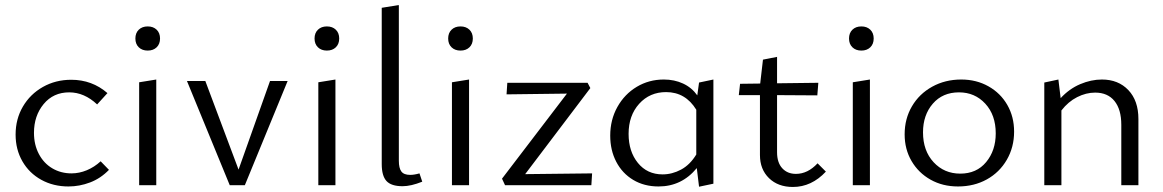

<svg xmlns="http://www.w3.org/2000/svg" viewBox="-20 -736 4622 763"><path d="M42 -201Q42 -263 71 -312.5Q100 -362 150.5 -390.5Q201 -419 263 -419Q346 -419 407 -366L366 -321Q315 -369 255 -369Q192 -369 153.5 -322.5Q115 -276 115 -208Q115 -161 134.5 -124Q154 -87 188 -67Q222 -47 264 -47Q295 -47 325 -59.5Q355 -72 380 -95L413 -61Q380 -27 338 -11Q296 5 252 5Q192 5 144 -21.5Q96 -48 69 -95Q42 -142 42 -201Z M518 -583Q518 -605 531.5 -618Q545 -631 567 -631Q589 -631 602.5 -618Q616 -605 616 -583Q616 -561 602.5 -548Q589 -535 567 -535Q545 -535 531.5 -548Q518 -561 518 -583ZM533 -409 601 -420V0H533Z M1123 -414 953 0H893L723 -414H796L928 -62L1053 -414Z M1230 -583Q1230 -605 1243.5 -618Q1257 -631 1279 -631Q1301 -631 1314.5 -618Q1328 -605 1328 -583Q1328 -561 1314.5 -548Q1301 -535 1279 -535Q1257 -535 1243.5 -548Q1230 -561 1230 -583ZM1245 -409 1313 -420V0H1245Z M1497 -84V-705L1565 -716V-97Q1565 -68 1575 -54.5Q1585 -41 1610 -41Q1626 -41 1647 -47L1658 -14Q1613 4 1580 4Q1535 4 1516 -16.5Q1497 -37 1497 -84Z M1761 -583Q1761 -605 1774.5 -618Q1788 -631 1810 -631Q1832 -631 1845.5 -618Q1859 -605 1859 -583Q1859 -561 1845.5 -548Q1832 -535 1810 -535Q1788 -535 1774.5 -548Q1761 -561 1761 -583ZM1776 -409 1844 -420V0H1776Z M2333 -47 2330 0H1987L1975 -26L2233 -364L1993 -361L1996 -407H2315L2326 -386L2067 -44Z M2815 -420V-6L2758 6L2749 -68Q2689 5 2597 5Q2540 5 2496.5 -21Q2453 -47 2429 -93Q2405 -139 2405 -197Q2405 -260 2433.5 -311Q2462 -362 2510.5 -391Q2559 -420 2618 -420Q2660 -420 2694.5 -404Q2729 -388 2751 -357L2758 -408ZM2747 -122V-300Q2704 -370 2627 -370Q2562 -370 2520 -323.5Q2478 -277 2478 -204Q2478 -134 2515 -88.5Q2552 -43 2613 -43Q2651 -43 2686.5 -62Q2722 -81 2747 -122Z M3262 -54Q3205 7 3131 7Q3072 7 3036 -28Q3000 -63 3000 -120V-358H2916L2921 -403L3001 -404L3012 -499L3068 -510V-405L3232 -407L3228 -357L3068 -358V-131Q3068 -90 3088.5 -67.5Q3109 -45 3143 -45Q3190 -45 3229 -87Z M3354 -583Q3354 -605 3367.5 -618Q3381 -631 3403 -631Q3425 -631 3438.5 -618Q3452 -605 3452 -583Q3452 -561 3438.5 -548Q3425 -535 3403 -535Q3381 -535 3367.5 -548Q3354 -561 3354 -583ZM3369 -409 3437 -420V0H3369Z M3575 -202Q3575 -264 3604 -313.5Q3633 -363 3684.5 -391.5Q3736 -420 3800 -420Q3860 -420 3908 -393Q3956 -366 3983 -319Q4010 -272 4010 -213Q4010 -151 3981 -101Q3952 -51 3901.5 -23Q3851 5 3787 5Q3726 5 3678 -22Q3630 -49 3602.5 -96Q3575 -143 3575 -202ZM3937 -206Q3937 -279 3895.5 -324Q3854 -369 3791 -369Q3726 -369 3687 -324Q3648 -279 3648 -210Q3648 -137 3690 -91.5Q3732 -46 3796 -46Q3861 -46 3899 -92Q3937 -138 3937 -206Z M4504 -263V0H4436V-240Q4436 -301 4409 -334.5Q4382 -368 4332 -368Q4296 -368 4260.5 -350Q4225 -332 4198 -297V0H4130V-408L4186 -420L4195 -346Q4229 -383 4272.5 -401.5Q4316 -420 4359 -420Q4424 -420 4464 -378Q4504 -336 4504 -263Z"/></svg>

Font: Ysabeau Infant
Style: Regular
Weight: 400
Designer: Christian Thalmann (Catharsis Fonts)
Version: Version 0.003